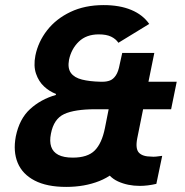

<svg xmlns="http://www.w3.org/2000/svg" viewBox="-20 -727 728 754"><path d="M445 -559Q435 -574 416.5 -583Q398 -592 368 -592Q319 -592 289.5 -563.5Q260 -535 251 -492Q245 -459 258.5 -440.5Q272 -422 302 -414.5Q332 -407 375 -406H622L601 -298H355Q273 -298 232 -279Q191 -260 180 -202Q174 -172 181 -151Q188 -130 209 -119Q230 -108 266 -108Q324 -108 352 -136Q380 -164 392 -224L421 -370H553L524 -224Q507 -140 467.5 -89.5Q428 -39 370 -16Q312 7 240 7Q164 7 116 -18Q68 -43 49.5 -87.5Q31 -132 42 -191Q56 -260 98 -298.5Q140 -337 199 -354L200 -358Q174 -368 153 -387.5Q132 -407 121.5 -437.5Q111 -468 119 -509Q130 -563 165 -608Q200 -653 256.5 -680Q313 -707 387 -707Q450 -707 495.5 -688Q541 -669 566 -633ZM566 -633 445 -559ZM383 -406Q399 -406 412 -411Q425 -416 435 -431Q445 -446 450 -474L460 -519H586L563 -406H674L652 -298H542L519 -184Q511 -143 525.5 -127.5Q540 -112 574 -112Q582 -111 592.5 -112Q603 -113 617 -115L594 -5Q577 -1 560.5 1Q544 3 529 3Q482 3 443.5 -14.5Q405 -32 387.5 -73.5Q370 -115 384 -184L407 -299H335L356 -406Z"/></svg>

Font: Albert Sans
Style: Bold Italic
Weight: 700
Italic angle: -11.25°
Designer: Andreas Rasmussen
Foundry: a.Foundry
Version: Version 1.025